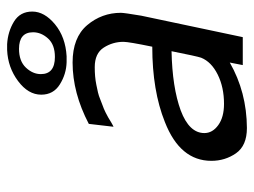

<svg xmlns="http://www.w3.org/2000/svg" viewBox="-104 -574 689 520"><g transform="rotate(-90 240.0 -313.5)"><path d="M64.9 -85Q64.9 -169.9 169.9 -210.9Q254.9 -245.1 374 -245.1Q387.2 -309.1 387.2 -323.2Q387.2 -352.1 371.6 -376.5Q356 -400.9 318.8 -400.9Q305.7 -400.9 293.9 -399.9Q282.2 -398.9 270.5 -396.5Q258.8 -394 250 -392.1Q241.2 -390.1 230.2 -385.5Q219.2 -380.9 213.1 -378.9Q207 -377 196 -371.6Q185.1 -366.2 182.6 -364.5Q180.2 -362.8 169.2 -356.4Q158.2 -350.1 157.2 -350.1L165 -417Q249 -460.9 331.1 -460.9Q398.9 -460.9 432.4 -421.4Q465.8 -381.8 465.8 -330.1Q465.8 -321.3 458 -274.9L399.9 0H324.2L331.1 -35.2Q251 10.7 153.8 11.2Q106 11.2 85.4 -18.3Q64.9 -47.9 64.9 -85ZM140.1 -104Q140.1 -82 161.6 -66.4Q183.1 -50.8 219.2 -50.8Q264.2 -50.8 298.6 -67.9Q333 -85 344.2 -112.8Q348.1 -124 361.8 -192.9Q263.7 -190.9 201.2 -168Q140.1 -145 140.1 -104ZM244.1 -545.9Q244.1 -581.1 281 -608.6Q317.9 -636.2 365.2 -638.2H380.9Q415 -636.2 442.1 -619.6Q469.2 -603 469.2 -570.1Q469.2 -537.1 434.6 -508.5Q399.9 -480 348.1 -477.1H332Q299.8 -478 272 -495.4Q244.1 -512.7 244.1 -545.9ZM299.8 -546.9Q299.8 -508.8 346.2 -508.8Q379.4 -508.8 396.2 -527.3Q413.1 -545.9 413.1 -567.9Q413.1 -606 368.2 -606Q335 -606 317.4 -587.4Q299.8 -568.8 299.8 -546.9Z"/></g></svg>

Font: CMU Sans Serif
Style: Oblique
Weight: 500
Italic angle: -12°
Version: Version 0.7.0